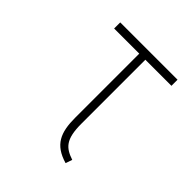

<svg xmlns="http://www.w3.org/2000/svg" viewBox="-149 -600 713 713"><g transform="rotate(45 208.0 -243.5)"><path d="M313 -13C266 -29 242 -49 242 -132V-468H379V-500H78V-468H210V-132C210 -54 229 -9 304 13Z"/></g></svg>

Font: Advent Pro
Style: ExtraLight
Weight: 250
Designer: Andreas Kalpakidis
Foundry: Andreas Kalpakidis
Version: Version 2.002 2007